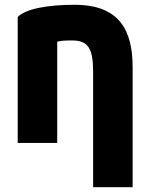

<svg xmlns="http://www.w3.org/2000/svg" viewBox="-20 -576 622 802"><path d="M54 21V-505C88 -540 182 -556 291 -556C479 -556 534 -450 534 -295V206H369V-276C369 -372 349 -407 282 -407C249 -407 236 -406 219 -402V21Z"/></svg>

Font: Repo ExtraBold
Style: Bold
Weight: 700
Designer: Stefan Peev
Foundry: Context Ltd
Version: Version 1.502